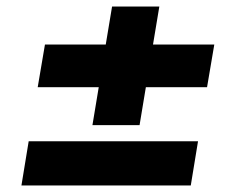

<svg xmlns="http://www.w3.org/2000/svg" viewBox="-20 -588 726 583"><path d="M444.6 -452.8 463.8 -568.2H320.3L301.1 -452.8H116.5L94.5 -323.2H279.8L260.7 -208.1H403.8L422.9 -323.2H608.7L630.7 -452.8ZM45.1 -24.9H559.3L581.3 -159.1H67.1Z"/></svg>

Font: TID UI Extra Bold
Style: Italic
Weight: 800
Italic angle: -9.39999°
Designer: The TID Project Authors
Foundry: Bakken & Bæck
Version: Version 1.001;hotconv 1.0.109;makeotfexe 2.5.65596